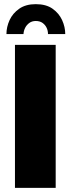

<svg xmlns="http://www.w3.org/2000/svg" viewBox="-20 -904 339 924"><path d="M52 0V-688H248V0ZM11 -740Q11 -774 26 -807Q41 -840 72.5 -862Q104 -884 152 -884Q202 -884 233 -862Q264 -840 279 -807Q294 -774 294 -740H211Q211 -756 204.5 -770Q198 -784 185 -793.5Q172 -803 152 -803Q134 -803 121 -793.5Q108 -784 101 -770Q94 -756 93 -740Z"/></svg>

Font: Archivo Condensed Black
Style: Regular
Weight: 900
Width: 3
Designer: Hector Gatti
Foundry: Omnibus-Type
Version: Version 2.001